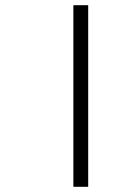

<svg xmlns="http://www.w3.org/2000/svg" viewBox="-20 -718 487 738"><path d="M262 -698H319V0H262Z"/></svg>

Font: IBM Plex Sans Devanagari Light
Style: Regular
Weight: 300
Designer: Mike Abbink, Paul van der Laan, Pieter van Rosmalen, Erin McLaughlin
Foundry: Bold Monday
Version: Version 1.1